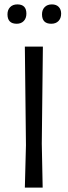

<svg xmlns="http://www.w3.org/2000/svg" viewBox="-20 -853 308 873"><path d="M59 -833Q100 -833 100 -791Q100 -770 88 -757.5Q76 -745 56 -745Q14 -745 14 -788Q14 -808 26 -820.5Q38 -833 59 -833ZM216 -833Q236 -833 247 -821.5Q258 -810 258 -791Q258 -770 246 -757.5Q234 -745 213 -745Q171 -745 171 -788Q171 -808 183 -820.5Q195 -833 216 -833ZM175 -641 170 -200 174 0H93L98 -193L93 -641Z"/></svg>

Font: Alegreya Sans SC
Style: Regular
Weight: 400
Designer: Juan Pablo del Peral
Foundry: Huerta Tipografica
Version: Version 2.007